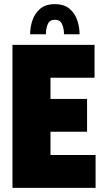

<svg xmlns="http://www.w3.org/2000/svg" viewBox="-20 -904 502 924"><path d="M125 -739Q125 -773 136 -806Q147 -839 173 -861.5Q199 -884 244 -884Q289 -884 315 -861.5Q341 -839 352 -806Q363 -773 363 -739H288Q288 -767 278.5 -788Q269 -809 244 -809Q219 -809 210 -788Q201 -767 201 -739ZM40 0V-688H435V-530H223V-428H399V-270H223V-158H440V0Z"/></svg>

Font: Archivo ExtraCondensed Black
Style: Regular
Weight: 900
Width: 2
Designer: Hector Gatti
Foundry: Omnibus-Type
Version: Version 2.001; ttfautohint (v1.8.3)